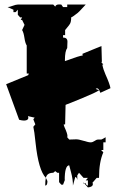

<svg xmlns="http://www.w3.org/2000/svg" viewBox="-20 -756 510 852"><path d="M242.2 -736.3 252 -735.8 259.8 -724.6H278.3V-735.8H360.4Q357.9 -733.4 351.6 -726.3Q345.2 -719.2 342.5 -716.6Q339.8 -713.9 334.5 -708Q329.1 -702.1 325.4 -699.2Q321.8 -696.3 316.4 -692.4Q308.6 -685.5 295.9 -678.7Q295.9 -658.2 289.8 -649.2Q283.7 -640.1 277.3 -632.8L269 -622.6V-600.1H259.8V-589.4Q279.3 -589.4 279.3 -571.3L278.3 -543Q268.1 -529.3 268.1 -489.7Q268.1 -487.3 268.1 -484.9Q334.5 -509.3 347.2 -509.8L345.7 -517.1L430.2 -551.8L432.1 -481L428.7 -481.4L438.5 -469.7L434.1 -469.2Q438.5 -446.8 448.2 -425.3Q466.8 -384.3 470.2 -364.7L425.3 -344.2Q417.5 -367.7 407.7 -363.3L404.8 -361.3L419.9 -355.5Q402.8 -344.2 346.2 -321Q289.6 -297.9 284.7 -295.9Q275.4 -293 271 -290.5Q270.5 -269 269.8 -239.3Q269 -209.5 269 -204.1H262.7Q262.7 -200.2 266.6 -190.9Q279.3 -163.1 279.3 -152.3L278.3 -147L287.1 -136.7L316.9 -137.7Q328.1 -138.2 351.1 -131.1Q374 -124 382.6 -124.3Q391.1 -124.5 399.9 -130.6Q408.7 -136.7 413.6 -136.7H428.7Q430.7 -136.7 439.5 -141.6Q448.2 -146.5 448.7 -147V-124.5H438.5V-90.3H428.7L438.5 -80.1Q419.4 -36.6 419.4 33.2H409.2L390.1 55.2Q392.1 57.1 392.1 60.5Q392.1 73.7 370.1 75.7L354 57.6L359.4 56.6Q362.8 67.4 370.1 67.4V44.4H360.4L370.1 33.2H350.6L330.6 10.7L322.8 22.5L323.2 42.5Q320.3 29.3 314 29.3L303.7 67.4Q303.7 39.6 295.4 9Q287.1 -21.5 287.1 -22.5Q267.1 -21.5 267.1 42.5Q267.1 42 267.8 41.7Q268.6 41.5 269 41L267.1 44.4L259.8 63.5H252L242.2 52.2V10.7H234.4L225.1 3.4L216.3 10.7Q188 10.7 183.6 33.2Q150.9 0.5 137.7 -123Q132.3 -175.8 127.9 -193.4L136.7 -204.1L127.9 -226.6L133.8 -233.9L104 -240.7Q109.4 -227.5 98.1 -222.9Q86.9 -218.3 64.9 -224.6L7.3 -382.3L105 -422.4L107.9 -429.7H98.6V-554.2Q91.8 -564.5 88.4 -588.1Q85 -611.8 78.1 -622.6L88.9 -645.5L78.1 -667.5H71.8L78.1 -678.7H69.3L59.1 -690.4V-712.9L49.3 -702.1H39.6V-712.9L13.7 -724.6Q21.5 -724.6 36.1 -730.2Q50.8 -735.8 59.1 -735.8H216.3L225.1 -726.6Q228 -736.3 242.2 -736.3ZM183.6 33.2 190.4 47.4Q190.4 65.4 183.1 66.9L180.7 67.4Q180.7 44.4 183.6 33.2ZM354 57.6 350.6 58.6V53.2Z"/></svg>

Font: Butcherman
Style: Regular
Weight: 400
Version: Version 001.004